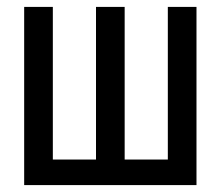

<svg xmlns="http://www.w3.org/2000/svg" viewBox="-20 -536 640 556"><path d="M50 0V-516H133V-74H258V-516H341V-74H466V-516H549V0Z"/></svg>

Font: IBM Plex Mono Text
Style: Regular
Weight: 450
Designer: Mike Abbink, Paul van der Laan, Pieter van Rosmalen
Foundry: Bold Monday
Version: Version 2.000